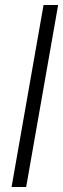

<svg xmlns="http://www.w3.org/2000/svg" viewBox="-20 -743 251 763"><path d="M26 0H84L211 -723H153Z"/></svg>

Font: Archivo ExtraLight
Style: Italic
Weight: 200
Italic angle: -10°
Designer: Hector Gatti
Foundry: Omnibus-Type
Version: Version 2.001